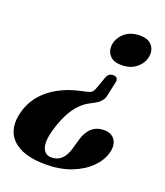

<svg xmlns="http://www.w3.org/2000/svg" viewBox="-155 -614 784 912"><g transform="rotate(20 237.0 -157.5)"><path d="M347.5 -204Q342.5 -171 307.5 -151L280.5 -136.5Q239 -114.5 209.5 -71.5Q180 -28.5 159 43.5Q142 104 153.2 135.5Q164.5 167 196.5 167Q256.5 167 277.5 94L291 46.5Q315 -41 390 -41Q426.5 -41 444 -15.8Q461.5 9.5 451 49.5Q440 91.5 404 127.5Q368 163.5 311.5 185.5Q255 207.5 182 207.5Q67.5 207.5 15.2 156.8Q-37 106 -12.5 14Q7 -59 67.5 -108Q128 -157 218 -177L249 -184Q264 -187 272 -193.2Q280 -199.5 285.5 -214L308.5 -278Q315 -292.5 322.8 -296.8Q330.5 -301 340 -301Q366 -301 363 -275.5ZM396.5 -521.5Q434 -521.5 453 -502.8Q472 -484 471.5 -455.5Q470.5 -416 439.5 -387.5Q408.5 -359 360 -359Q321.5 -359 302.5 -378Q283.5 -397 284 -425.5Q285 -463 315.2 -492.2Q345.5 -521.5 396.5 -521.5Z"/></g></svg>

Font: Fraunces 144pt S050
Style: Bold Italic
Weight: 700
Italic angle: -16°
Version: Version 1.000; ttfautohint (v1.8.3)